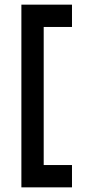

<svg xmlns="http://www.w3.org/2000/svg" viewBox="-20 -766 386 826"><path d="M72 -746H289.7V-650H168V-56H289.7V40H72Z"/></svg>

Font: Lineal Thin
Style: Regular
Weight: 200
Designer: Created by Frank Adebiaye with contributions from Anton Moglia & Ariel Martín Pérez
Created by Frank ADEBIAYE with FontF
Foundry: Velvetyne Type Foundry
Version: Version 2.000;Glyphs 3.2 (3227)